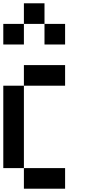

<svg xmlns="http://www.w3.org/2000/svg" viewBox="-20 -1145 540 1165"><path d="M0 -125V-625H125V-125ZM0 -875V-1000H125V-875ZM125 -125H375V0H125ZM125 -625V-750H375V-625ZM125 -1000V-1125H250V-1000ZM250 -875V-1000H375V-875Z"/></svg>

Font: GalmuriMono7 Regular
Style: Regular
Weight: 400
Designer: Lee Minseo (quiple)
Version: Version 2.399;hotconv 1.1.1;makeotfexe 2.6.0 DEVELOPMENT